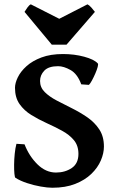

<svg xmlns="http://www.w3.org/2000/svg" viewBox="-20 -860 541 894"><path d="M394 -464.8 358.4 -467.3Q340.3 -516.1 308.6 -533.9Q276.9 -551.8 250.5 -551.8Q206.1 -551.8 186.3 -531Q166.5 -510.3 166.5 -482.9Q166.5 -453.1 188 -431.6Q209.5 -410.2 243.4 -392.3Q277.3 -374.5 315.2 -355.7Q353 -336.9 387 -313.5Q420.9 -290 442.4 -257.3Q463.9 -224.6 463.9 -177.7Q463.9 -146.5 449.5 -112.8Q435.1 -79.1 405.3 -50.3Q375.5 -21.5 330.3 -3.7Q285.2 14.2 223.6 14.2Q201.2 14.2 169.2 8.5Q137.2 2.9 105.5 -7.6Q73.7 -18.1 51.8 -32.2Q48.8 -33.7 47.1 -51Q45.4 -68.4 45.7 -93.3Q45.9 -118.2 48.6 -144.5Q51.3 -170.9 56.6 -190.4L94.2 -188Q115.7 -132.8 154.5 -94.7Q193.4 -56.6 240.7 -56.6Q282.7 -56.6 314 -77.6Q345.2 -98.6 345.2 -143.6Q345.2 -182.1 324 -207.5Q302.7 -232.9 269 -251.2Q235.4 -269.5 197.5 -286.6Q159.7 -303.7 126 -324.5Q92.3 -345.2 71 -375.5Q49.8 -405.8 49.8 -451.2Q49.8 -473.1 63 -500.2Q76.2 -527.3 103.5 -552Q130.9 -576.7 173.1 -592.5Q215.3 -608.4 273.4 -608.4Q326.2 -608.4 372.1 -595.9Q418 -583.5 435.1 -564.9Q438.5 -562 434.8 -548.3Q431.2 -534.7 423.6 -517.3Q416 -500 408 -485.1Q399.9 -470.2 394 -464.8ZM289.6 -651.9H221.2L94.2 -804.7Q99.6 -813.5 107.7 -825Q115.7 -836.4 123.5 -839.8L255.9 -772.5L387.2 -839.8Q395 -836.4 405.3 -825Q415.5 -813.5 421.9 -804.7Z"/></svg>

Font: Namdhinggo ExtraBold
Style: Regular
Weight: 800
Designer: Victor Gaultney
Foundry: SIL International
Version: Version 3.001